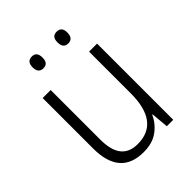

<svg xmlns="http://www.w3.org/2000/svg" viewBox="-206 -827 948 948"><g transform="rotate(-45 268.0 -352.5)"><path d="M455 -532V0H410L402 -91H399Q380 -48 340.5 -19Q301 10 239 10Q75 10 75 -180V-532H131V-187Q131 -111 160 -75Q189 -39 246 -39Q399 -39 399 -241V-532ZM147 -674Q147 -715 182 -715Q216 -715 216 -674Q216 -633 182 -633Q147 -633 147 -674ZM321 -675Q321 -715 355 -715Q390 -715 390 -675Q390 -633 355 -633Q321 -633 321 -675Z"/></g></svg>

Font: Noto Sans Lao Looped SemiCondensed Light
Style: Regular
Weight: 300
Width: 4
Designer: Mark Frömberg, Ben Mitchell
Foundry: The Fontpad Ltd
Version: Version 1.002; ttfautohint (v1.8.4.7-5d5b)